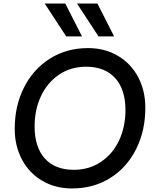

<svg xmlns="http://www.w3.org/2000/svg" viewBox="-20 -1049 855 1082"><path d="M63 -324Q63 -452 115 -555.5Q167 -659 261 -718.5Q355 -778 476 -778Q570 -778 643.5 -735Q717 -692 758 -615.5Q799 -539 799 -441Q799 -313 747.5 -209.5Q696 -106 602 -46.5Q508 13 386 13Q292 13 218.5 -30Q145 -73 104 -149.5Q63 -226 63 -324ZM396 -92Q482 -92 548.5 -136.5Q615 -181 651 -257.5Q687 -334 687 -428Q687 -545 629 -609Q571 -673 465 -673Q379 -673 313 -628.5Q247 -584 211 -507.5Q175 -431 175 -337Q175 -220 232.5 -156Q290 -92 396 -92ZM414 -1029H529L623 -844H535ZM348 -1029 442 -844H353L232 -1029Z"/></svg>

Font: Application Medium
Style: Italic
Weight: 500
Italic angle: -12°
Designer: Wei Huang
Foundry: Wei Huang
Version: Version 0.012